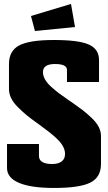

<svg xmlns="http://www.w3.org/2000/svg" viewBox="-20 -930 540 960"><path d="M154.8 -774.9 134.8 -850.1 335 -910.2 355 -794.9ZM475.1 -520H314.9V-580.1Q314.9 -609.9 254.9 -609.9Q194.8 -609.9 194.8 -569.8Q194.8 -551.3 205.1 -533Q215.3 -514.6 236.1 -495.8Q256.8 -477.1 276.6 -462.4Q296.4 -447.8 326.2 -427.2Q329.1 -425.3 330.8 -424.1Q332.5 -422.9 335.2 -421.1Q337.9 -419.4 339.8 -418Q373.5 -394.5 393.8 -378.9Q414.1 -363.3 438 -340.6Q461.9 -317.9 473.4 -295.7Q484.9 -273.4 484.9 -250V-109.9Q484.9 -43.9 431.9 -17.1Q378.9 9.8 250 9.8Q135.3 9.8 75.2 -15.6Q15.1 -41 15.1 -89.8V-210H174.8V-149.9Q174.8 -130.4 191.7 -120.1Q208.5 -109.9 240.2 -109.9Q271.5 -109.9 288.3 -122.8Q305.2 -135.7 305.2 -160.2Q305.2 -179.2 294.9 -198.2Q284.7 -217.3 263.7 -237.1Q242.7 -256.8 222.9 -272Q203.1 -287.1 173.3 -309.1Q168 -313 165 -314.9Q132.3 -338.4 112.5 -354.7Q92.8 -371.1 69.8 -393.8Q46.9 -416.5 35.9 -439Q24.9 -461.4 24.9 -484.9V-609.9Q24.9 -675.8 75.9 -702.9Q127 -730 250 -730Q373 -730 424.1 -707.3Q475.1 -684.6 475.1 -629.9Z"/></svg>

Font: Mikodacs
Style: Regular
Weight: 400
Designer: gluk (gluksza@wp.pl)
Foundry: gluk (gluksza@wp.pl)
Version: Version 0.28